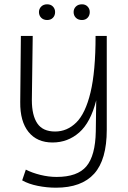

<svg xmlns="http://www.w3.org/2000/svg" viewBox="-20 -662 595 892"><path d="M240 210Q198 210 155.5 201.5Q113 193 83 176L100 126Q129 141 167.5 150.5Q206 160 243 160Q340 160 381.5 110.5Q423 61 425 -51L427 -196Q401 -93 348 -46.5Q295 0 224 0Q152 0 112.5 -49Q73 -98 74 -188L77 -495H132L128 -197Q128 -126 153.5 -88.5Q179 -51 236 -51Q292 -51 334.5 -93Q377 -135 400.5 -232.5Q424 -330 424 -495H476V-59Q476 80 417.5 145Q359 210 240 210ZM199 -569Q182 -569 171.5 -579.5Q161 -590 161 -606Q161 -621 171.5 -631.5Q182 -642 199 -642Q216 -642 226 -631.5Q236 -621 236 -606Q236 -590 226 -579.5Q216 -569 199 -569ZM361 -569Q343 -569 332.5 -579.5Q322 -590 322 -606Q322 -621 332.5 -631.5Q343 -642 361 -642Q377 -642 387 -631.5Q397 -621 397 -606Q397 -590 387 -579.5Q377 -569 361 -569Z"/></svg>

Font: Livvic Light
Style: Regular
Weight: 300
Designer: Jacques Le Bailly, Baron von Fonthausen
Version: Version 1.001; ttfautohint (v1.8.2)